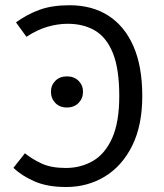

<svg xmlns="http://www.w3.org/2000/svg" viewBox="-20 -720 640 751"><path d="M252 -699.5Q340 -699.5 403.5 -659Q467 -618.5 501.8 -539.5Q536.5 -460.5 536.5 -344.5Q536.5 -229 497 -149.8Q457.5 -70.5 390 -29.5Q322.5 11.5 238.5 11.5Q165 11.5 114.5 -10.8Q64 -33 32.5 -63.5L77.5 -120.5Q105 -98 142.5 -80.5Q180 -63 237.5 -63Q296 -63 343.5 -90.5Q391 -118 418.8 -180Q446.5 -242 446.5 -344.5Q446.5 -450 421.8 -511.8Q397 -573.5 352 -600.2Q307 -627 245 -627Q206 -627 165.5 -615.2Q125 -603.5 83.5 -576L42.5 -632.5Q87.5 -665 136 -682.2Q184.5 -699.5 252 -699.5ZM241.5 -421.3Q269.8 -421.3 287.2 -403.9Q304.7 -386.4 304.7 -361.2Q304.7 -335 287.2 -317.2Q269.8 -299.5 241.5 -299.5Q213.7 -299.5 196.5 -317.2Q179.3 -335 179.3 -361.2Q179.3 -386.4 196.5 -403.9Q213.7 -421.3 241.5 -421.3Z"/></svg>

Font: Fast_Mono
Style: Regular
Weight: 400
Monospace: yes
Designer: Carrois Corporate, Edenspiekermann AG, Nikita Prokopov
Foundry: Carrois Corporate, Edenspiekermann AG, Nikita Prokopov
Version: Version 5.002